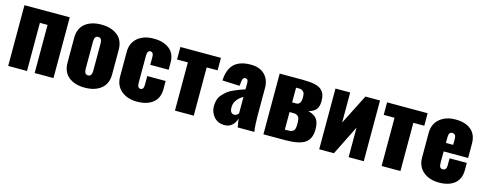

<svg xmlns="http://www.w3.org/2000/svg" viewBox="-27 -1171 4444 1765"><g transform="rotate(15 2194.5 -289.0)"><path d="M50 0V-578H481V0H302V-458H229V0Z M569 -172V-406Q569 -496 626.5 -542.5Q684 -589 780 -589Q876 -589 934.5 -542.5Q993 -496 993 -406V-172Q993 -82 934.5 -35.5Q876 11 780 11Q684 11 626.5 -35.5Q569 -82 569 -172ZM817 -159V-419Q817 -472 781 -472Q745 -472 745 -419V-159Q745 -106 781 -106Q817 -106 817 -159Z M1278 11Q1185 11 1127 -38Q1069 -87 1069 -172V-407Q1069 -492 1126.5 -540.5Q1184 -589 1278 -589Q1373 -589 1428.5 -545Q1484 -501 1484 -417V-348H1309V-423Q1309 -468 1278 -468Q1249 -468 1249 -418V-161Q1249 -111 1278 -111Q1309 -111 1309 -156V-241H1484V-162Q1484 -78 1428 -33.5Q1372 11 1278 11Z M1637 0V-459H1534V-578H1920V-459H1816V0Z M2112 11Q2046 11 2009 -32.5Q1972 -76 1972 -132Q1972 -167 1981.5 -196Q1991 -225 2012 -247Q2033 -269 2052.5 -285Q2072 -301 2105.5 -315.5Q2139 -330 2158 -337.5Q2177 -345 2213 -357V-420Q2213 -456 2186 -456Q2161 -456 2157 -420L2152 -374L1987 -381Q1992 -487 2045 -538Q2098 -589 2203 -589Q2289 -589 2336 -541Q2383 -493 2383 -417V-146Q2383 -62 2393 0H2234Q2222 -80 2221 -81Q2210 -41 2182 -15Q2154 11 2112 11ZM2174 -105Q2196 -105 2213 -128V-285Q2131 -237 2131 -164Q2131 -105 2174 -105Z M2479 0V-578H2696Q2766 -578 2811 -568.5Q2856 -559 2878 -538Q2900 -517 2908 -493Q2916 -469 2916 -432Q2916 -376 2891.5 -350Q2867 -324 2823 -313Q2885 -297 2907.5 -263Q2930 -229 2930 -167Q2930 -78 2875 -39Q2820 0 2684 0ZM2658 -352H2695Q2742 -352 2742 -418Q2742 -442 2739 -456Q2736 -470 2722.5 -481Q2709 -492 2683 -492H2658ZM2658 -93H2681Q2702 -93 2711.5 -94.5Q2721 -96 2733.5 -103Q2746 -110 2751 -126.5Q2756 -143 2756 -172Q2756 -204 2751.5 -222.5Q2747 -241 2734.5 -249Q2722 -257 2712.5 -258.5Q2703 -260 2681 -260H2658Z M3010 0V-578H3150V-292L3295 -578H3434V0H3290V-281L3150 0Z M3604 0V-459H3501V-578H3887V-459H3783V0Z M3943 -172V-406Q3943 -491 4001 -540Q4059 -589 4152 -589Q4246 -589 4299.5 -544Q4353 -499 4353 -413V-277H4120V-167Q4120 -116 4152 -116Q4189 -116 4189 -161V-230H4353V-163Q4353 -77 4299 -33Q4245 11 4152 11Q4059 11 4001 -38Q3943 -87 3943 -172ZM4120 -358H4189V-417Q4189 -462 4152 -462Q4120 -462 4120 -412Z"/></g></svg>

Font: Oswald Heavy
Style: Regular
Weight: 400
Designer: Vernon Adams
Foundry: Vernon Adams
Version: Version 4.101